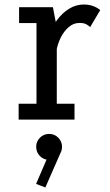

<svg xmlns="http://www.w3.org/2000/svg" viewBox="-20 -532 490 854"><path d="M183.9 -287.9Q183.9 -329.9 196.8 -369.8Q209.7 -409.8 233 -441.9Q256.4 -474.1 287.2 -493Q318 -512 353.3 -512Q371.3 -512 385.3 -508Q399.3 -504 409.5 -498.2Q419.7 -492.5 425.9 -487.1L380.9 -411.3Q374.8 -418.2 363.6 -424.1Q352.5 -430 333.5 -430Q306.9 -430 285.5 -411.5Q264 -392.9 249.6 -363.7Q235.3 -334.5 230.4 -302.6ZM232.6 -70.6H311.4V0H62.9V-70.6H142.3V-429.4H64.9V-500H215.4L232.6 -409.6ZM198.5 179.1Q174.4 179.1 157.6 162.1Q140.9 145.1 140.9 120.5Q140.9 97.4 157.6 80.5Q174.4 63.6 198.5 63.6Q222.6 63.6 239.2 80.5Q255.9 97.4 255.9 120.5Q255.9 145.1 239.2 162.1Q222.6 179.1 198.5 179.1ZM198.8 150.6 249.8 146.8 181.7 301.9 140.5 286Z"/></svg>

Font: League Mono Thin Condensed
Style: Regular
Weight: 100
Width: 1
Designer: Tyler Finck
Foundry: The League of Moveable Type / Tyler Finck
Version: Version 2.300;RELEASE